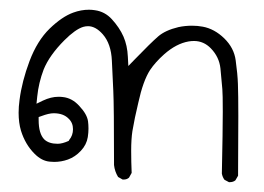

<svg xmlns="http://www.w3.org/2000/svg" viewBox="-20 -182 540 393"><path d="M120.6 106.4Q107.4 112.3 98.1 112.3Q80.1 112.3 70.8 103.5Q59.1 91.8 59.1 63.5V57.6L64.5 55.7Q80.1 49.8 89.8 49.8Q109.9 49.8 120.6 61Q129.4 69.3 129.4 82.5Q129.4 95.2 121.6 104.5ZM449.7 190.9Q457.5 190.9 461.9 187L467.3 177.7Q467.8 101.1 467.8 55.9Q467.8 10.7 467 -10Q466.3 -30.8 462.4 -58.6Q459 -84 439 -103.5Q418.9 -123 395 -127.4Q384.3 -129.4 373 -129.4Q358.9 -129.4 345.2 -126.5Q318.4 -120.1 303.7 -107.4Q288.1 -93.8 255.9 -60.5L242.7 -46.9L241.7 -65.9Q240.7 -88.9 232.7 -107.2Q224.6 -125.5 209 -142.6Q194.8 -158.2 174.3 -161.1Q168 -162.1 162.1 -162.1Q146 -162.1 129.9 -156.2Q106.9 -147.9 81.5 -123.3Q56.2 -98.6 40.5 -57.1Q24.9 -15.6 20 22.5Q18.1 36.6 18.1 48.8Q18.1 69.3 22.9 85.4Q31.7 113.8 50.8 132.8Q65.4 147.5 82 148.9Q86.4 149.4 90.8 149.4Q105.5 149.4 119.1 144.5Q133.8 139.2 145.5 126.7Q157.2 114.3 159.7 98.6Q161.1 89.4 161.1 81.3Q161.1 73.2 160.2 66.4Q158.2 51.8 142.6 35.2Q127.9 18.6 108.4 16.6Q105 16.1 99.6 16.1Q84.5 16.1 67.9 23.9L54.7 30.3L56.2 15.6Q59.1 -12.7 69.3 -39.6Q81.1 -68.8 111.8 -99.6Q134.3 -122.1 150.4 -127Q155.3 -128.4 160.2 -128.4Q175.8 -128.4 190.4 -111.8Q207.5 -92.3 209 -57.6L211.9 3.9Q213.4 33.7 213.4 155.8Q214.8 168.9 221.7 180.2L231 185.5Q232.4 185.5 233.4 185.5Q239.7 185.5 244.1 181.6L249.5 171.9Q248.5 149.4 248.5 126.2Q248.5 103 251 86.4Q255.4 60.1 263.2 27.8Q272.9 -16.6 287.1 -38.6Q297.9 -54.7 315.9 -70.8Q340.8 -92.8 366.2 -97.2Q371.6 -98.1 377 -98.1Q397 -98.1 411.6 -83Q428.7 -65.4 431.2 -42Q433.1 -21.5 435.1 0.5Q436 9.8 436 46.9Q436 84 434.1 173.3Q435.5 180.7 439.5 186L448.7 190.9Q449.2 190.9 449.7 190.9Z"/></svg>

Font: NaikaiFont
Style: Light
Weight: 300
Version: Version 1.89